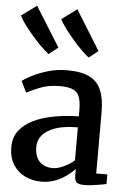

<svg xmlns="http://www.w3.org/2000/svg" viewBox="-60 -926 664 981"><g transform="rotate(5 272.5 -435.0)"><path d="M189.5 11Q144.5 11 106.2 -7Q68 -25 44.8 -61.5Q21.5 -98 21.5 -152.5Q21.5 -201.5 48.2 -236.5Q75 -271.5 121 -293.5Q167 -315.5 226.5 -326.2Q286 -337 351.5 -338V-369.5Q351.5 -412 342.5 -437Q333.5 -462 309.8 -472.8Q286 -483.5 241.5 -483.5Q183.5 -483.5 140 -465.8Q96.5 -448 72.5 -435.5L44.5 -493Q55 -502 88.8 -520Q122.5 -538 170.2 -552.8Q218 -567.5 272 -567.5Q344.5 -567.5 386.8 -546.5Q429 -525.5 447.2 -481.8Q465.5 -438 465.5 -368.5V-55H522.5V-6Q511.5 -3.5 492 0Q472.5 3.5 450.8 6.2Q429 9 411 9Q381.5 9 370.5 0.2Q359.5 -8.5 359.5 -38.5V-68.5Q347 -55 322.8 -36.2Q298.5 -17.5 264.8 -3.2Q231 11 189.5 11ZM241 -63Q266 -63 297.2 -77.5Q328.5 -92 351.5 -112.5V-281.5Q281.5 -281.5 236.5 -265.8Q191.5 -250 170 -224Q148.5 -198 148.5 -165Q148.5 -129.5 160.5 -107Q172.5 -84.5 193.5 -73.8Q214.5 -63 241 -63ZM169.5 -642Q154.5 -653 131.2 -675.5Q108 -698 83.8 -726Q59.5 -754 40 -780.5Q20.5 -807 12 -825.5L90 -882.5L217 -679L170.5 -642ZM374.5 -642Q360 -653 337.5 -675.2Q315 -697.5 291.2 -725Q267.5 -752.5 247.8 -779.2Q228 -806 218.5 -825L296.5 -882.5L422.5 -679L375.5 -642Z"/></g></svg>

Font: Merriweather SemiBold
Style: Regular
Weight: 600
Version: Version 2.100